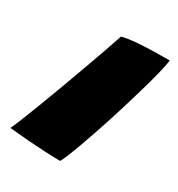

<svg xmlns="http://www.w3.org/2000/svg" viewBox="-166 -541 580 625"><g transform="rotate(30 124.0 -229.0)"><path d="M148.5 1.5Q123 1.5 91.8 0Q60.5 -1.5 25.8 -4.2Q-9 -7 -45.5 -10.5Q-40 -21.5 -28.2 -50.8Q-16.5 -80 -1 -120.5Q14.5 -161 31.5 -207Q48.5 -253 65 -298.5Q81.5 -344 95.2 -383Q109 -422 117.5 -448Q140.5 -454 174.5 -456.5Q208.5 -459 241.5 -459.5Q274.5 -460 294 -460Q292 -442.5 283 -406.2Q274 -370 260.2 -323Q246.5 -276 230.8 -225.8Q215 -175.5 199.2 -129.5Q183.5 -83.5 170.2 -48.8Q157 -14 148.5 1.5Z"/></g></svg>

Font: Grandstander Thin Black
Style: Italic
Weight: 900
Italic angle: -15°
Version: Version 1.200